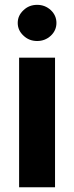

<svg xmlns="http://www.w3.org/2000/svg" viewBox="-20 -789 312 809"><path d="M60.5 0Q60.5 -136.7 60.5 -545.9Q98.6 -545.9 211.9 -545.9Q211.9 -409.2 211.9 0Q173.8 0 60.5 0ZM136.7 -616.2Q102.5 -616.2 79.1 -638.7Q54.7 -661.1 54.7 -692.4Q54.7 -723.6 79.1 -746.1Q102.5 -768.6 136.7 -768.6Q169.9 -768.6 194.3 -746.1Q217.8 -723.6 217.8 -692.4Q217.8 -661.1 194.3 -638.7Q169.9 -616.2 136.7 -616.2Z"/></svg>

Font: DeepSea
Style: Bold
Weight: 700
Designer: Stem
Version: Version 3.019;git-0a5106e0b